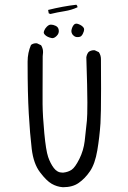

<svg xmlns="http://www.w3.org/2000/svg" viewBox="-20 -806 540 808"><path d="M306.2 -776.4Q306.2 -781.7 301.3 -786.1Q245.6 -779.8 182.6 -764.2V-763.7L185.1 -750L191.9 -747.1Q222.2 -754.4 251.7 -759Q281.2 -763.7 306.2 -775.4Q306.2 -775.9 306.2 -776.4ZM304.2 -649.9Q306.2 -649.9 309.1 -649.9Q312 -649.9 315.9 -651.1Q319.8 -652.3 322.3 -654.8Q326.7 -659.2 329.1 -665Q334 -675.3 334 -681.2Q334 -687 331.5 -689.9Q324.7 -699.2 310.1 -704.6Q304.7 -706.5 301.5 -706.5Q298.3 -706.5 296.4 -705.6Q294.4 -705.1 291 -701.7Q284.2 -694.3 281.2 -681.2Q280.3 -678.2 280.3 -675.5Q280.3 -672.9 281.2 -669.2Q282.2 -665.5 285.6 -660.2L288.6 -657.2Q295.4 -650.4 304.2 -649.9ZM200.2 -645.5Q209 -645.5 218.3 -654.8Q224.1 -660.6 225.8 -665.8Q227.5 -670.9 227.5 -674.3Q227.5 -686 221.2 -692.4Q215.3 -698.2 203.6 -701.2Q198.7 -702.1 196 -702.1Q193.4 -702.1 192.1 -702.1Q190.9 -702.1 189.5 -701.7Q188 -701.2 186.5 -700.7Q182.1 -698.7 176.8 -693.4Q168.9 -685.5 165.5 -675.8Q164.1 -672.4 164.1 -670.2Q164.1 -668 164.6 -666.7Q165 -665.5 165.3 -664.8Q165.5 -664.1 166 -663.6Q166.5 -663.1 167 -662.1Q168 -660.6 169.9 -658.7Q179.7 -649.4 196.8 -646Q198.7 -645.5 200.2 -645.5ZM96.2 -546.9Q96.2 -543 96.2 -538.6V-538.1Q96.2 -413.1 101.1 -327.6Q106 -242.2 113.5 -179.4Q121.1 -116.7 148.4 -81.1Q175.3 -45.4 197.3 -32.7Q219.2 -20 244.6 -18.1Q285.6 -18.1 311 -36.1Q337.9 -54.7 358.9 -85.7Q379.9 -116.7 389.4 -172.6Q398.9 -228.5 402.8 -287.1Q405.3 -326.2 405.3 -433.1Q405.3 -486.8 404.8 -557.6Q404.8 -573.2 396 -586.4L379.4 -594.2Q377.4 -594.7 376 -594.7Q361.8 -594.7 352.5 -586.9Q345.2 -577.6 343.3 -564.9Q347.7 -432.1 347.7 -374.5Q347.7 -316.9 345.7 -298.3Q341.3 -252 336.4 -212.2Q331.5 -172.4 314 -137.2Q296.4 -102.1 282 -92Q267.6 -82 246.6 -79.6Q244.1 -79.6 242.2 -79.6Q221.2 -79.6 206.5 -98.9Q191.9 -118.2 182.6 -145.5Q173.3 -172.9 166.5 -245.1Q159.7 -316.9 159.2 -368.2Q159.2 -385.3 159.2 -427.2Q159.2 -469.2 159.7 -569.3Q161.1 -581.1 161.1 -585.2Q161.1 -589.4 160.9 -592.5Q160.6 -595.7 159.9 -598.6Q159.2 -601.6 158.2 -604.5Q156.2 -610.4 152.8 -615.7L136.2 -623.5Q134.3 -624 132.8 -624Q119.1 -624 110.4 -616.7Q96.2 -584 96.2 -546.9Z"/></svg>

Font: NaikaiFont
Style: Light
Weight: 300
Version: Version 1.89